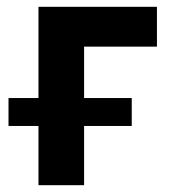

<svg xmlns="http://www.w3.org/2000/svg" viewBox="-20 -544 496 564"><path d="M441 -407V-524H93V-256H5V-174H93V0H227V-174H367V-256H227V-407Z"/></svg>

Font: FIGSv2-sans-serif
Style: Bold
Weight: 700
Designer: Matt McInerney, Pablo Impallari, Rodrigo Fuenzalida,Mirko Velimirovic
Foundry: Matt McInerney, Pablo Impallari, Rodrigo Fuenzalida
Version: Version 4.021;hotconv 1.0.109;makeotfexe 2.5.65596